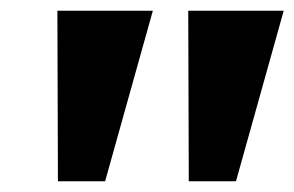

<svg xmlns="http://www.w3.org/2000/svg" viewBox="-20 -762 549 358"><path d="M420 -424H332L331 -742H509ZM176 -424H88L87 -742H265Z"/></svg>

Font: Morrison ExtraBold
Style: Regular
Weight: 800
Designer: Pablo Impallari, Rodrigo Fuenzalida (Modified by Dan O. Williams)
Version: Version 0.03;June 6, 2019;FontCreator 11.5.0.2425 64-bit; tt